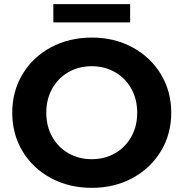

<svg xmlns="http://www.w3.org/2000/svg" viewBox="-20 -893 884 925"><path d="M39 -350Q39 -453 88.5 -535.5Q138 -618 225.5 -665Q313 -712 422 -712Q531 -712 618 -665Q705 -618 755 -535.5Q805 -453 805 -350Q805 -247 755 -164.5Q705 -82 618 -35Q531 12 422 12Q313 12 225.5 -35Q138 -82 88.5 -164.5Q39 -247 39 -350ZM641 -350Q641 -415 612.5 -466Q584 -517 534 -545.5Q484 -574 422 -574Q360 -574 310 -545.5Q260 -517 231.5 -466Q203 -415 203 -350Q203 -285 231.5 -234Q260 -183 310 -154.5Q360 -126 422 -126Q484 -126 534 -154.5Q584 -183 612.5 -234Q641 -285 641 -350ZM237 -873H607V-785H237Z"/></svg>

Font: Idrija
Style: Bold
Weight: 700
Designer: Julieta Ulanovsky
Foundry: Julieta Ulanovsky
Version: Version 7.200